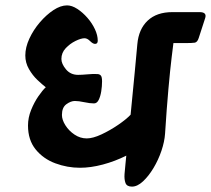

<svg xmlns="http://www.w3.org/2000/svg" viewBox="-20 -670 783 713"><path d="M74 -464Q74 -494 89 -526.5Q104 -559 128 -587Q152 -615 178.5 -632.5Q205 -650 229 -650Q247 -650 267 -637Q287 -624 304.5 -604Q322 -584 332.5 -561.5Q343 -539 343 -519Q343 -507 333 -507Q325 -507 314.5 -517.5Q304 -528 294 -528Q281 -528 260.5 -518Q240 -508 224 -491Q208 -474 208 -451Q208 -433 225 -412.5Q242 -392 270 -392Q284 -392 305.5 -394Q327 -396 341 -395Q349 -395 354 -390Q359 -385 359 -368Q359 -350 356 -331Q353 -312 346.5 -299Q340 -286 329 -286Q314 -286 293 -290.5Q272 -295 258 -295Q243 -295 226.5 -283Q210 -271 210 -243Q210 -225 223 -204.5Q236 -184 257 -170Q278 -156 302 -156Q325 -156 357 -171Q389 -186 419 -206.5Q449 -227 465 -244Q469 -283 472.5 -321Q476 -359 480.5 -403.5Q485 -448 490 -506Q495 -562 528.5 -593.5Q562 -625 620 -625H721Q749 -625 742 -603L718 -529Q713 -513 703 -511.5Q693 -510 669 -510H624Q623 -502 617.5 -457.5Q612 -413 605.5 -340.5Q599 -268 593 -174Q591 -144 579.5 -110Q568 -76 550 -46Q532 -16 511 3.5Q490 23 470 23Q451 23 446 9.5Q441 -4 442.5 -24Q444 -44 446 -62L449 -92Q407 -71 362 -59Q317 -47 277 -47Q230 -47 185.5 -63.5Q141 -80 112.5 -115Q84 -150 84 -204Q84 -233 95.5 -261.5Q107 -290 122.5 -312.5Q138 -335 150 -346Q137 -356 119 -373Q101 -390 87.5 -413.5Q74 -437 74 -464Z"/></svg>

Font: Alkatra
Style: Bold
Weight: 700
Designer: Suman Bhandary
Version: Version 1.100;gftools[0.9.22]